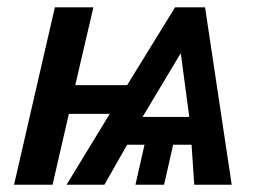

<svg xmlns="http://www.w3.org/2000/svg" viewBox="-20 -508 728 528"><path d="M18.6 0 130.9 -487.8H236.8L187 -273.9H329.6L461.4 -487.8H543.9L617.2 0H514.2L506.8 -109.9H456.1L431.2 0H352.5L377.4 -109.9H329.6L267.1 0H163.1L281.7 -194.8H169.4L124.5 0ZM372.1 -186.5H500.5L477.1 -361.8Z"/></svg>

Font: HK Grotesk SemiBold Italic
Style: Regular
Weight: 600
Italic angle: -13°
Designer: Alfredo Marco Pradil and Stefan Peev
Foundry: Hanken Design Co.
Version: Version 1.000;PS 001.000;hotconv 1.0.88;makeotf.lib2.5.64775